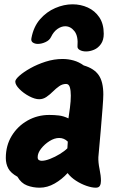

<svg xmlns="http://www.w3.org/2000/svg" viewBox="-20 -858 532 892"><path d="M164 14Q133 14 105.5 3.5Q78 -7 61 -37Q30 -54 18.5 -75.5Q7 -97 7 -124Q7 -182 34.5 -227Q62 -272 108 -298Q154 -324 209 -324Q232 -324 253.5 -321.5Q275 -319 298 -308Q301 -328 305 -358Q309 -388 309 -414Q309 -437 304.5 -452.5Q300 -468 287 -468Q270 -468 255 -457.5Q240 -447 225.5 -432.5Q211 -418 195.5 -407.5Q180 -397 162 -397Q142 -397 115.5 -411Q89 -425 70 -444.5Q51 -464 51 -479Q51 -489 70 -506Q89 -523 121 -541Q153 -559 192 -571.5Q231 -584 271 -584Q297 -584 322 -577Q347 -570 369 -554Q417 -540 438.5 -509Q460 -478 460 -419Q460 -401 456.5 -356Q453 -311 448 -251.5Q443 -192 437 -128Q436 -104 442.5 -72.5Q449 -41 449 -18Q449 -4 444 5Q439 14 425 14Q407 14 382 5.5Q357 -3 333 -18.5Q309 -34 294 -54Q268 -25 234 -5.5Q200 14 164 14ZM174 -111Q190 -111 213 -120Q236 -129 258 -142.5Q280 -156 293 -169L295 -200Q278 -217 255 -217Q233 -217 210 -202.5Q187 -188 171 -167.5Q155 -147 155 -128Q155 -118 160.5 -114.5Q166 -111 174 -111ZM317 -838Q355 -838 388 -823Q421 -808 441.5 -777.5Q462 -747 462 -701Q462 -672 449 -653.5Q436 -635 417 -627Q398 -619 380 -619Q363 -619 351 -625.5Q339 -632 340 -643Q344 -690 326 -713Q308 -736 283 -736Q265 -736 247 -723.5Q229 -711 217 -686Q210 -671 191.5 -662.5Q173 -654 156 -654Q142 -654 132.5 -660.5Q123 -667 126 -681Q136 -734 166 -768.5Q196 -803 236.5 -820.5Q277 -838 317 -838Z"/></svg>

Font: Protest Riot
Style: Regular
Weight: 400
Designer: Octavio Pardo
Foundry: Ashler Design
Version: Version 2.005; ttfautohint (v1.8.4.7-5d5b)